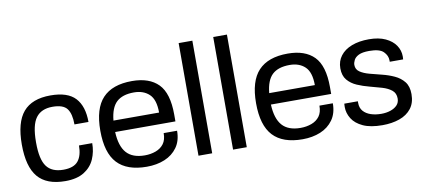

<svg xmlns="http://www.w3.org/2000/svg" viewBox="-68 -963 2691 1214"><g transform="rotate(-10 1278.0 -355.5)"><path d="M267 12Q147 12 91 -54.5Q35 -121 35 -263Q35 -405 91.5 -471.5Q148 -538 267 -538Q377 -538 426 -485Q475 -432 475 -331H385Q385 -399 360.5 -432Q336 -465 267 -465Q195 -465 160.5 -418.5Q126 -372 126 -263V-259Q126 -152 159.5 -106.5Q193 -61 267 -61Q334 -61 362 -95.5Q390 -130 390 -195H475Q475 -140 454.5 -93Q434 -46 388 -17Q342 12 267 12Z M790 12Q663 12 601 -54.5Q539 -121 539 -263Q539 -405 601.5 -471.5Q664 -538 790 -538Q901 -538 959 -479Q1017 -420 1017 -283V-239H630Q634 -148 672.5 -104.5Q711 -61 790 -61Q828 -61 860.5 -73Q893 -85 912 -110.5Q931 -136 931 -179H1017Q1017 -115 986.5 -72.5Q956 -30 905 -9Q854 12 790 12ZM632 -312H925Q925 -395 888 -430Q851 -465 790 -465Q716 -465 678 -429.5Q640 -394 632 -312Z M1123 0V-723H1211V0Z M1345 0V-723H1433V0Z M1790 12Q1663 12 1601 -54.5Q1539 -121 1539 -263Q1539 -405 1601.5 -471.5Q1664 -538 1790 -538Q1901 -538 1959 -479Q2017 -420 2017 -283V-239H1630Q1634 -148 1672.5 -104.5Q1711 -61 1790 -61Q1828 -61 1860.5 -73Q1893 -85 1912 -110.5Q1931 -136 1931 -179H2017Q2017 -115 1986.5 -72.5Q1956 -30 1905 -9Q1854 12 1790 12ZM1632 -312H1925Q1925 -395 1888 -430Q1851 -465 1790 -465Q1716 -465 1678 -429.5Q1640 -394 1632 -312Z M2303 12Q2226 12 2178.5 -10Q2131 -32 2109 -67.5Q2087 -103 2087 -142Q2087 -152 2087.5 -157Q2088 -162 2088 -164H2175V-154Q2175 -121 2193 -100.5Q2211 -80 2241 -70Q2271 -60 2308 -60Q2340 -60 2367 -69Q2394 -78 2410 -95Q2426 -112 2426 -138Q2426 -172 2402.5 -191Q2379 -210 2342 -221Q2305 -232 2264 -242.5Q2223 -253 2186 -269Q2149 -285 2125.5 -313Q2102 -341 2102 -388Q2102 -434 2128 -468Q2154 -502 2201 -520Q2248 -538 2311 -538Q2374 -538 2417 -518Q2460 -498 2482 -465.5Q2504 -433 2504 -394Q2504 -389 2503.5 -382.5Q2503 -376 2503 -375H2417V-384Q2417 -415 2392 -440Q2367 -465 2301 -465Q2256 -465 2233 -453.5Q2210 -442 2201.5 -425Q2193 -408 2193 -394Q2193 -365 2216.5 -349Q2240 -333 2277 -323Q2314 -313 2355 -303Q2396 -293 2433 -276Q2470 -259 2493.5 -229.5Q2517 -200 2517 -150Q2517 -94 2489 -58Q2461 -22 2412.5 -5Q2364 12 2303 12Z"/></g></svg>

Font: Archivo VF Beta
Style: Regular
Weight: 400
Designer: Hector Gatti
Foundry: Omnibus-Type
Version: Version 1.002